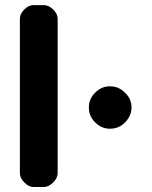

<svg xmlns="http://www.w3.org/2000/svg" viewBox="-20 -749 610 769"><path d="M420.9 -233.4Q385.7 -233.4 361.3 -258.8Q335.9 -283.2 335.9 -318.4Q335.9 -353.5 361.3 -377.9Q385.7 -403.3 420.9 -403.3Q455.1 -403.3 480.5 -377.9Q506.8 -353.5 506.8 -318.4Q506.8 -294.9 494.1 -275.4Q482.4 -256.8 463.9 -245.1Q444.3 -233.4 420.9 -233.4ZM59.6 -673.8Q59.6 -693.4 77.1 -710.9Q94.7 -728.5 114.3 -728.5Q125 -728.5 134.8 -728.5Q145.5 -728.5 155.3 -728.5Q174.8 -728.5 193.4 -710.9Q210.9 -693.4 210.9 -673.8Q210.9 -518.6 210.9 -364.3Q210.9 -210 210.9 -55.7Q210.9 -36.1 193.4 -18.6Q174.8 0 155.3 0Q145.5 0 134.8 0Q125 0 114.3 0Q94.7 0 77.1 -18.6Q59.6 -36.1 59.6 -55.7Q59.6 -210 59.6 -364.3Q59.6 -518.6 59.6 -673.8Z"/></svg>

Font: DeepSea
Style: Bold
Weight: 700
Designer: Stem
Version: Version 3.019;git-0a5106e0b